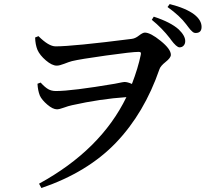

<svg xmlns="http://www.w3.org/2000/svg" viewBox="-20 -861 1040 953"><path d="M154.3 -674.8 170.9 -681.6Q221.7 -630.9 255.9 -630.9Q341.8 -630.9 633.8 -668Q651.4 -669.9 669.9 -684.6Q688.5 -699.2 699.2 -699.2Q726.6 -699.2 777.3 -658.2Q828.1 -617.2 828.1 -588.9Q828.1 -574.2 802.2 -553.7Q776.4 -533.2 771.5 -517.6Q696.3 -299.8 555.7 -152.8Q415 -5.9 185.5 72.3L173.8 50.8Q480.5 -117.2 607.4 -378.9Q477.5 -370.1 337.9 -338.9Q319.3 -335 296.9 -326.7Q274.4 -318.4 262.7 -318.4Q242.2 -318.4 214.8 -341.8Q187.5 -365.2 177.7 -386.7Q168 -411.1 166 -445.3L181.6 -451.2Q203.1 -427.7 219.2 -418.5Q235.4 -409.2 257.8 -409.2Q336.9 -409.2 549.8 -445.3Q558.6 -447.3 569.3 -449.2Q580.1 -451.2 586.4 -452.6Q592.8 -454.1 597.7 -454.1Q613.3 -454.1 634.8 -444.3Q665 -522.5 678.7 -588.9Q680.7 -597.7 678.2 -600.6Q675.8 -603.5 668 -603.5Q635.7 -603.5 506.3 -585.4Q377 -567.4 336.9 -557.6Q322.3 -553.7 298.8 -544.4Q275.4 -535.2 261.7 -535.2Q238.3 -535.2 208 -561Q177.7 -586.9 166 -613.3Q155.3 -639.6 154.3 -674.8ZM733.4 -762.7 743.2 -778.3Q827.1 -751 867.2 -714.8Q899.4 -683.6 899.4 -657.2Q899.4 -643.6 891.6 -634.8Q883.8 -626 871.1 -626Q856.4 -626 828.1 -664.1Q825.2 -668 824.2 -669.9Q784.2 -721.7 733.4 -762.7ZM811.5 -826.2 822.3 -840.8Q903.3 -820.3 944.3 -789.1Q980.5 -760.7 980.5 -727.5Q980.5 -697.3 951.2 -697.3Q946.3 -697.3 941.9 -699.2Q937.5 -701.2 932.6 -706.1Q927.7 -710.9 924.3 -714.4Q920.9 -717.8 914.6 -726.6Q908.2 -735.4 904.3 -740.2Q873 -782.2 811.5 -826.2Z"/></svg>

Font: GenYoMin TW TTF SemiBold
Style: Regular
Weight: 600
Version: Version 1.300